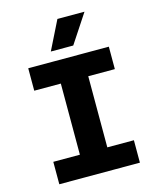

<svg xmlns="http://www.w3.org/2000/svg" viewBox="-134 -1024 918 1116"><g transform="rotate(-15 325.0 -465.5)"><path d="M242 0V-698H407V0ZM82 -698H567V-563H82ZM82 -135H567V0H82ZM234 -758 320 -931H483L369 -758Z"/></g></svg>

Font: Azeret Mono Thin
Style: Regular
Weight: 100
Designer: Martin Vácha
Foundry: Displaay
Version: Version 1.002